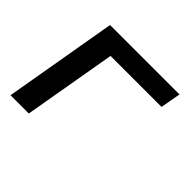

<svg xmlns="http://www.w3.org/2000/svg" viewBox="-129 -686 845 845"><g transform="rotate(45 293.5 -264.0)"><path d="M531.7 -433.6H214.4L139.2 0H25.4L116.7 -528.3H548.8Z"/></g></svg>

Font: Roboto Mono Medium
Style: Italic
Weight: 500
Designer: Google
Version: Version 2.000985; 2015; ttfautohint (v1.3)